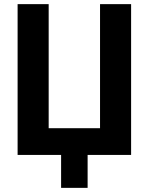

<svg xmlns="http://www.w3.org/2000/svg" viewBox="-20 -748 743 927"><path d="M65 0V-728H215V-129H463V-728H613V0H403V159H275V0Z"/></svg>

Font: Murecho SemiBold
Style: Regular
Weight: 600
Designer: Neil Summerour
Foundry: Positype
Version: Version 1.010; ttfautohint (v1.8.3)